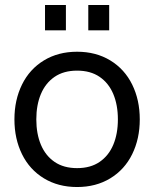

<svg xmlns="http://www.w3.org/2000/svg" viewBox="-20 -740 620 772"><path d="M38 -260Q38 -338 68.5 -400Q99 -462 156.5 -497Q214 -532 290 -532Q366 -532 423.5 -497Q481 -462 511.5 -400Q542 -338 542 -260Q542 -182 511.5 -120Q481 -58 423.5 -23Q366 12 290 12Q214 12 156.5 -23Q99 -58 68.5 -120Q38 -182 38 -260ZM454 -260Q454 -318 435.5 -362Q417 -406 380.5 -431Q344 -456 290 -456Q236 -456 199.5 -431Q163 -406 144.5 -362Q126 -318 126 -260Q126 -202 144.5 -158Q163 -114 199.5 -89Q236 -64 290 -64Q344 -64 380.5 -89Q417 -114 435.5 -158Q454 -202 454 -260ZM161 -720H245V-618H161ZM335 -720H419V-618H335Z"/></svg>

Font: Aspekta Variable
Style: Regular
Weight: 400
Designer: Ivo Dolenc
Version: Version 2.100